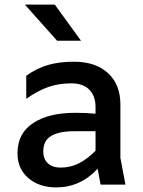

<svg xmlns="http://www.w3.org/2000/svg" viewBox="-20 -802 620 834"><path d="M417 0 404 -69Q329 12 224 12Q150 12 103 -28.5Q56 -69 56 -136Q56 -223 124 -267.5Q192 -312 307 -312Q354 -312 395 -308V-336Q395 -386 367.5 -413Q340 -440 290 -440Q235 -440 189.5 -424Q144 -408 94 -373V-473Q140 -506 189.5 -520Q239 -534 301 -534Q395 -534 449 -484.5Q503 -435 503 -348V-116L525 0ZM395 -147V-232H301Q238 -232 203 -212Q168 -192 168 -144Q168 -111 188 -92.5Q208 -74 243 -74Q286 -74 322.5 -92.5Q359 -111 395 -147ZM88 -782H218L332 -625H228Z"/></svg>

Font: Amiko SemiBold
Style: Regular
Weight: 600
Designer: Pablo Impallari, Rodrigo Fuenzalida, Andres Torresi
Foundry: Impallari Type
Version: Version 1.001; ttfautohint (v1.3)